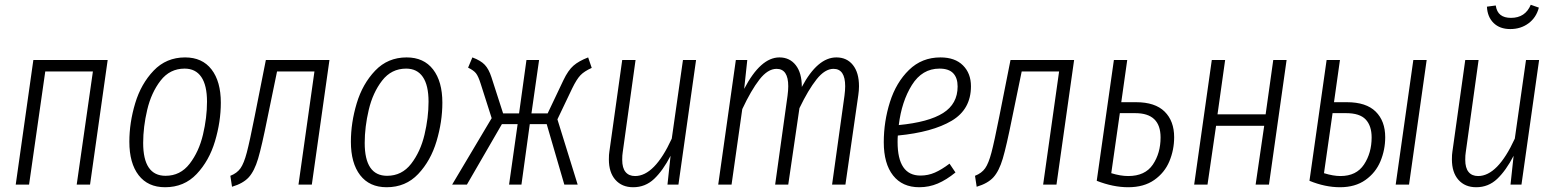

<svg xmlns="http://www.w3.org/2000/svg" viewBox="-20 -775 6528 806"><path d="M302 0 370 -475H170L102 0H46L120 -523H432L358 0Z M523 -180Q523 -260 547.5 -341.5Q572 -423 625 -478.5Q678 -534 757 -534Q829 -534 868 -483.5Q907 -433 907 -344Q907 -264 882.5 -182Q858 -100 805.5 -44.5Q753 11 673 11Q601 11 562 -39.5Q523 -90 523 -180ZM849 -348Q849 -417 825 -452Q801 -487 755 -487Q693 -487 654 -436.5Q615 -386 598 -314Q581 -242 581 -175Q581 -37 675 -37Q737 -37 776 -87.5Q815 -138 832 -209.5Q849 -281 849 -348Z M1289 0H1233L1300 -475H1143L1103 -281Q1079 -161 1063.5 -109Q1048 -57 1024.5 -31Q1001 -5 954 9L947 -37Q975 -48 989.5 -68.5Q1004 -89 1016 -134.5Q1028 -180 1049 -286L1096 -523H1363Z M1453 -180Q1453 -260 1477.5 -341.5Q1502 -423 1555 -478.5Q1608 -534 1687 -534Q1759 -534 1798 -483.5Q1837 -433 1837 -344Q1837 -264 1812.5 -182Q1788 -100 1735.5 -44.5Q1683 11 1603 11Q1531 11 1492 -39.5Q1453 -90 1453 -180ZM1779 -348Q1779 -417 1755 -452Q1731 -487 1685 -487Q1623 -487 1584 -436.5Q1545 -386 1528 -314Q1511 -242 1511 -175Q1511 -37 1605 -37Q1667 -37 1706 -87.5Q1745 -138 1762 -209.5Q1779 -281 1779 -348Z M2464 -490Q2433 -476 2417 -459.5Q2401 -443 2382 -404L2320 -274L2405 0H2349L2275 -254H2204L2169 0H2117L2153 -254H2087L1940 0H1878L2044 -279L1998 -423Q1988 -455 1978 -467.5Q1968 -480 1945 -491L1963 -534Q1998 -521 2015 -503Q2032 -485 2043 -451L2092 -299H2159L2190 -523H2243L2211 -299H2279L2345 -438Q2365 -480 2387.5 -499.5Q2410 -519 2449 -534Z M2536 -106Q2536 -127 2538 -138L2592 -523H2648L2594 -135Q2592 -124 2592 -104Q2592 -70 2606 -53Q2620 -36 2646 -36Q2728 -36 2800 -193L2847 -523H2902L2828 0H2782L2795 -121Q2763 -59 2726 -24Q2689 11 2638 11Q2591 11 2563.5 -20Q2536 -51 2536 -106Z M3586 -413Q3586 -395 3583 -375L3529 0H3473L3525 -373Q3528 -396 3528 -413Q3528 -486 3479 -486Q3443 -486 3408 -442Q3373 -398 3336 -321L3289 0H3234L3286 -373Q3289 -396 3289 -413Q3289 -486 3240 -486Q3203 -486 3168 -441Q3133 -396 3096 -317L3051 0H2995L3069 -523H3117L3104 -402Q3173 -534 3252 -534Q3295 -534 3320.5 -501.5Q3346 -469 3346 -410Q3412 -534 3491 -534Q3535 -534 3560.5 -502Q3586 -470 3586 -413Z M3749 -206Q3748 -197 3748 -179Q3748 -38 3844 -38Q3876 -38 3904.5 -50.5Q3933 -63 3966 -88L3991 -51Q3953 -20 3916.5 -4.5Q3880 11 3839 11Q3768 11 3729 -38.5Q3690 -88 3690 -178Q3690 -265 3716 -347Q3742 -429 3796 -481.5Q3850 -534 3928 -534Q3989 -534 4022.5 -500.5Q4056 -467 4056 -413Q4056 -316 3975 -268Q3894 -220 3749 -206ZM3753 -250Q3878 -262 3939 -300.5Q4000 -339 4000 -412Q4000 -448 3981.5 -467.5Q3963 -487 3924 -487Q3851 -487 3808 -418Q3765 -349 3753 -250Z M4415 0H4359L4426 -475H4269L4229 -281Q4205 -161 4189.5 -109Q4174 -57 4150.5 -31Q4127 -5 4080 9L4073 -37Q4101 -48 4115.5 -68.5Q4130 -89 4142 -134.5Q4154 -180 4175 -286L4222 -523H4489Z M4909 -199Q4909 -146 4889 -98Q4869 -50 4825.5 -19.5Q4782 11 4716 11Q4653 11 4584 -16L4656 -523H4712L4687 -346H4749Q4829 -346 4869 -306.5Q4909 -267 4909 -199ZM4852 -198Q4852 -300 4746 -300H4681L4645 -48Q4684 -36 4716 -36Q4787 -36 4819.5 -84Q4852 -132 4852 -198Z M5251 0 5287 -247H5085L5049 0H4993L5067 -523H5123L5091 -295H5293L5325 -523H5381L5307 0Z M5795 -199Q5795 -146 5775 -98Q5755 -50 5712 -19.5Q5669 11 5605 11Q5543 11 5477 -16L5549 -523H5605L5580 -346H5634Q5715 -346 5755 -306.5Q5795 -267 5795 -199ZM5913 -523H5969L5895 0H5839ZM5738 -198Q5738 -247 5713 -273.5Q5688 -300 5631 -300H5574L5538 -48Q5577 -36 5607 -36Q5674 -36 5706 -84.5Q5738 -133 5738 -198Z M6075 -106Q6075 -127 6077 -138L6131 -523H6187L6133 -135Q6131 -124 6131 -104Q6131 -70 6145 -53Q6159 -36 6185 -36Q6267 -36 6339 -193L6386 -523H6441L6367 0H6321L6334 -121Q6302 -59 6265 -24Q6228 11 6177 11Q6130 11 6102.5 -20Q6075 -51 6075 -106ZM6222 -747 6259 -752Q6263 -725 6279 -712.5Q6295 -700 6323 -700Q6383 -700 6406 -755L6440 -743Q6429 -701 6396.5 -677Q6364 -653 6320 -653Q6276 -653 6250 -678.5Q6224 -704 6222 -747Z"/></svg>

Font: Fira Sans Extra Condensed Light
Style: Italic
Weight: 300
Width: 3
Italic angle: -8°
Designer: Carrois Corporate & Edenspiekermann AG
Foundry: Carrois Corporate GbR & Edenspiekermann AG
Version: Version 4.203